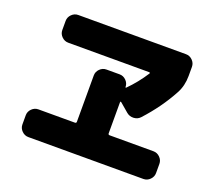

<svg xmlns="http://www.w3.org/2000/svg" viewBox="-125 -914 1251 1107"><g transform="rotate(20 500.0 -360.0)"><path d="M853 -150Q876 -150 893 -133Q910 -116 910 -93V-37Q910 -14 893 3Q876 20 853 20H147Q124 20 107 3Q90 -14 90 -37V-93Q90 -116 107 -133Q124 -150 147 -150H371Q380 -150 380 -159V-443Q380 -466 397 -483Q414 -500 437 -500H518Q541 -500 558 -483Q575 -466 575 -443Q575 -441 576.5 -440Q578 -439 580 -441Q635 -496 678 -563Q680 -565 678.5 -567.5Q677 -570 674 -570H177Q154 -570 137 -587Q120 -604 120 -627V-683Q120 -706 137 -723Q154 -740 177 -740H838Q861 -740 878 -723Q895 -706 895 -683V-627Q895 -567 869 -519Q810 -409 719 -310Q703 -293 678.5 -292Q654 -291 636 -306L582 -352Q575 -357 575 -349V-159Q575 -150 584 -150Z"/></g></svg>

Font: Rounded Mplus 1c Black
Style: Regular
Weight: 900
Version: Version 1.059.20150529